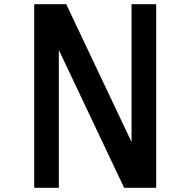

<svg xmlns="http://www.w3.org/2000/svg" viewBox="-20 -893 905 913"><path d="M142.6 0H259.8V-655.3L570.3 0H722.7V-873H605.5V-217.8L294.9 -873H142.6Z"/></svg>

Font: OCR-B
Style: Regular
Weight: 400
Version: 1.1